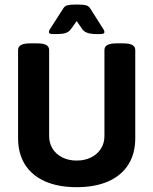

<svg xmlns="http://www.w3.org/2000/svg" viewBox="-20 -796 658 824"><path d="M57.6 0ZM57.6 -203.1V-581.5Q57.6 -595.7 70.3 -602.8Q83 -609.9 109.9 -609.9H139.2Q166 -609.9 178.5 -602.8Q190.9 -595.7 190.9 -581.5V-211.9Q190.9 -181.6 205.8 -157.7Q220.7 -133.8 247.6 -120.4Q274.4 -106.9 309.1 -106.9Q343.8 -106.9 370.8 -120.4Q397.9 -133.8 413.1 -157.7Q428.2 -181.6 428.2 -211.9V-581.5Q428.2 -595.7 440.7 -602.8Q453.1 -609.9 480 -609.9H508.8Q535.6 -609.9 548.1 -602.8Q560.5 -595.7 560.5 -581.5V-203.1Q560.5 -136.7 530.8 -89.6Q501 -42.5 444.6 -17.6Q388.2 7.3 309.1 7.3Q230 7.3 173.6 -17.6Q117.2 -42.5 87.4 -89.6Q57.6 -136.7 57.6 -203.1ZM189.9 -658.2Q189.9 -664.6 194.8 -671.4L251.5 -759.8Q257.8 -770.5 269.8 -773.4Q281.7 -776.4 304.7 -776.4H314Q336.9 -776.4 348.6 -773.4Q360.4 -770.5 367.2 -759.8L423.3 -671.4Q428.2 -664.6 428.2 -658.2Q428.2 -649.9 411.6 -649.9H392.1Q347.2 -649.9 333 -670.9L309.1 -705.6L284.7 -671.4Q275.4 -658.7 261.5 -654.3Q247.6 -649.9 226.6 -649.9H207.5Q198.2 -649.9 194.1 -651.9Q189.9 -653.8 189.9 -658.2Z"/></svg>

Font: Jaldi
Style: Bold
Weight: 400
Designer: Pablo Cosgaya and Nicolas Silva
Foundry: Omnibus-Type
Version: Version 1.007